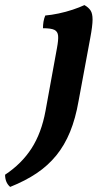

<svg xmlns="http://www.w3.org/2000/svg" viewBox="-132 -487 409 755"><path d="M-92 248Q-112 231 -112 200Q-47 157 -8 96.5Q31 36 47 -51L92 -298Q98 -330 96.5 -346.5Q95 -363 82 -369.5Q69 -376 37 -376Q37 -389 39 -401.5Q41 -414 46 -426Q70 -428 98.5 -434Q127 -440 154 -449Q181 -458 200 -467Q216 -458 224 -446Q232 -434 232 -410Q232 -386 223 -338L177 -90Q165 -21 143.5 31.5Q122 84 89.5 124Q57 164 12.5 194Q-32 224 -92 248Z"/></svg>

Font: Vollkorn SemiBold
Style: Italic
Weight: 600
Italic angle: -11°
Designer: Friedrich Althausen
Foundry: Friedrich Althausen
Version: Version 5.000